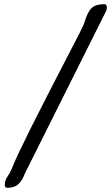

<svg xmlns="http://www.w3.org/2000/svg" viewBox="-20 -791 535 920"><path d="M14.2 108.9Q2.9 108.9 2.9 94.2Q2.9 72.8 15.9 54.9Q28.8 37.1 37.1 16.1Q46.9 -10.3 69.8 -58.8Q92.8 -107.4 123.8 -169.4Q154.8 -231.4 189.2 -298.8Q223.6 -366.2 256.8 -430.4Q290 -494.6 317.4 -547.4Q344.7 -600.1 361.6 -633.3Q378.4 -666.5 379.9 -670.9Q392.6 -711.4 404.5 -733.2Q416.5 -754.9 434.3 -762.9Q452.1 -771 481.9 -771Q485.8 -771 489 -766.1Q492.2 -761.2 492.2 -754.9Q492.2 -753.4 491 -747.3Q489.7 -741.2 488.8 -738.8L108.9 21Q101.1 35.6 92.3 56.4Q83.5 77.1 66.2 93Q48.8 108.9 14.2 108.9Z"/></svg>

Font: Norican
Style: Regular
Weight: 400
Designer: Vernon Adams
Foundry: Vernon Adams
Version: Version 1.100; ttfautohint (v1.8.4.7-5d5b);gftools[0.9.33]